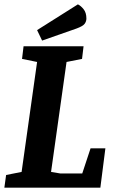

<svg xmlns="http://www.w3.org/2000/svg" viewBox="-25 -860 519 880"><path d="M-5 0 3 -58 74 -72 145 -576 76 -590 83 -648H358L351 -590L280 -576L209 -72L251 -65H352L390 -180H458L435 0ZM168 -674 145 -722 332 -840Q345 -834 358 -818Q371 -802 371 -775Q371 -762 363 -751Q355 -740 325 -729Z"/></svg>

Font: Faustina
Style: Bold Italic
Weight: 700
Italic angle: -8°
Designer: Alfonso Garcia
Foundry: http://www.omnibus-type.com
Version: Version 1.200